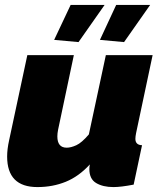

<svg xmlns="http://www.w3.org/2000/svg" viewBox="-20 -750 658 780"><path d="M132 10Q9 10 9 -114Q9 -129 11 -145.5Q13 -162 17 -180L91 -526H280L216 -223Q213 -208 213 -196Q213 -150 251 -150Q268 -150 290 -160Q312 -170 341 -204L410 -526H600L533 -210Q530 -195 530 -186Q530 -161 557 -160L523 0Q497 5 476.5 7.5Q456 10 441 10Q398 10 370.5 -6.5Q343 -23 343 -63Q343 -68 343.5 -72.5Q344 -77 345 -82Q300 -33 247 -11.5Q194 10 132 10ZM299 -579 200 -588 267 -730H405ZM484 -579 386 -588 452 -730H590Z"/></svg>

Font: Raleway Black
Style: Italic
Weight: 900
Italic angle: -12°
Designer: Matt McInerney, Pablo Impallari, Rodrigo Fuenzalida
Foundry: Matt McInerney, Pablo Impallari, Rodrigo Fuenzalida
Version: Version 4.101;RELEASE